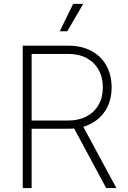

<svg xmlns="http://www.w3.org/2000/svg" viewBox="-20 -961 655 981"><path d="M96.2 0V-727.5H329.1Q397 -727.5 446.8 -700.9Q496.6 -674.3 523.4 -626.2Q550.3 -578.1 550.3 -514.6Q550.3 -451.7 523.2 -404.1Q496.1 -356.4 446.3 -329.8Q396.5 -303.2 328.6 -303.2H121.1V-345.2H328.1Q382.8 -345.2 422.4 -366.2Q461.9 -387.2 483.6 -425.3Q505.4 -463.4 505.4 -514.6Q505.4 -566.4 483.6 -604.7Q461.9 -643.1 422.4 -664.3Q382.8 -685.5 327.6 -685.5H141.6V0ZM522.5 0 345.2 -330.1H396.5L574.7 0ZM285.2 -801.3 354 -941.4H405.3L323.7 -801.3Z"/></svg>

Font: Inter 20pt ExtraLight
Style: Regular
Weight: 250
Version: Version 4.001;git-66647c0bb